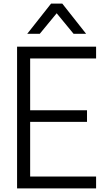

<svg xmlns="http://www.w3.org/2000/svg" viewBox="-20 -1037 589 1057"><path d="M454 -851ZM454 -851H385L292 -964L199 -851H130L261 -1017H323ZM509 0H74V-780H509V-715H146V-430H459V-366H146V-65H509Z"/></svg>

Font: Tanohe Sans
Style: Regular
Weight: 400
Designer: Village Type and Design LLC & Cristiano Sobral
Foundry: Cooper Hewitt Smithsonian Design Museum
Version: Version 1.00;September 29, 2021;FontCreator 13.0.0.2655 64-b